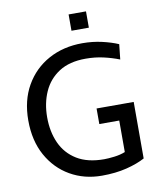

<svg xmlns="http://www.w3.org/2000/svg" viewBox="-96 -956 864 1044"><g transform="rotate(-10 336.0 -433.5)"><path d="M382 14Q285 14 207.2 -30.8Q129.5 -75.5 84.2 -157.5Q39 -239.5 39 -351Q39 -461.5 85.8 -543Q132.5 -624.5 214.2 -669.2Q296 -714 401 -714Q457.5 -714 508.8 -702.2Q560 -690.5 598 -674L589 -591Q548 -607 502 -617.5Q456 -628 404 -628Q314.5 -628 256.8 -590.8Q199 -553.5 171 -490.5Q143 -427.5 143 -350Q143 -270 171.5 -207.2Q200 -144.5 259 -108.2Q318 -72 409 -72Q431.5 -72 465 -76Q498.5 -80 526 -91V-265H416V-351H621V-39Q580 -16.5 519 -1.2Q458 14 382 14ZM355 -791V-881H451V-791Z"/></g></svg>

Font: Cabin Resolve
Style: Regular-Resolve
Weight: 400
Designer: Pablo Impallari
Foundry: Pablo Impallari. http://www.impallari.com Igino Marini. http://www.ikern.com
Version: Version 3.001